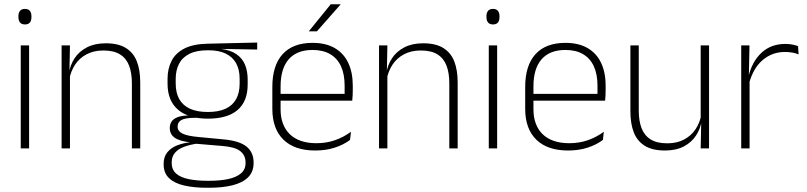

<svg xmlns="http://www.w3.org/2000/svg" viewBox="-20 -701 3810 907"><path d="M117.5 0H78V-486.5H117.5ZM98 -585.5Q82.5 -585.5 74.8 -594.5Q67 -603.5 67 -620.5V-624.5Q67 -641 74.8 -650Q82.5 -659 98 -659Q113 -659 120.8 -650Q128.5 -641 128.5 -624.5V-620.5Q128.5 -603 120.8 -594.2Q113 -585.5 98 -585.5Z M642.5 0H603V-308Q603 -356 590 -390.5Q577 -425 547.5 -443.8Q518 -462.5 468.5 -462.5Q423 -462.5 389 -444.5Q355 -426.5 334.5 -395.2Q314 -364 307 -324L296 -356H306Q311.5 -394 332.5 -426Q353.5 -458 390.5 -477.2Q427.5 -496.5 479.5 -496.5Q539 -496.5 574.8 -474.2Q610.5 -452 626.5 -410.8Q642.5 -369.5 642.5 -311.5ZM310.5 0H271V-486.5H310.5L308 -362.5L310.5 -361Z M962.5 -140.5Q870.5 -140.5 821 -182.8Q771.5 -225 771.5 -306V-328Q771.5 -376.5 790.5 -413.5Q809.5 -450.5 851 -471.8Q892.5 -493 959 -494.5L1195 -500V-467L1021.5 -470V-470.5Q1069 -464.5 1097.2 -444.8Q1125.5 -425 1137.8 -394.5Q1150 -364 1150 -325V-302Q1150 -222 1102.2 -181.2Q1054.5 -140.5 962.5 -140.5ZM959.5 153H969Q1020 153 1058.2 144.8Q1096.5 136.5 1118.2 118.2Q1140 100 1140 69V67Q1140 32.5 1114.8 12.8Q1089.5 -7 1030 -11.5L899 -22.5L917.5 -23.5Q880 -18.5 851.5 -8.2Q823 2 807 20.2Q791 38.5 791 66.5V68Q791 100.5 812.2 119Q833.5 137.5 871.5 145.2Q909.5 153 959.5 153ZM968.5 186H958Q896.5 186 850.5 175.5Q804.5 165 778.8 140.8Q753 116.5 753 75V73Q753 39.5 770.8 18Q788.5 -3.5 818 -14.8Q847.5 -26 882.5 -29.5L881.5 -28.5Q829 -33.5 805.5 -50.2Q782 -67 782 -95.5V-96Q782 -114 790.8 -127Q799.5 -140 819 -147.5Q838.5 -155 869.5 -155.5V-163L937.5 -144L899 -144.5Q854 -144 836.5 -133.8Q819 -123.5 819 -103.5V-103Q819 -81.5 841.8 -70Q864.5 -58.5 920.5 -53.5L1037 -42.5Q1112 -35.5 1145 -8.2Q1178 19 1178 66.5V69Q1178 111 1151.8 136.8Q1125.5 162.5 1078.5 174.2Q1031.5 186 968.5 186ZM962 -172Q1011.5 -172 1044.8 -187Q1078 -202 1095 -232Q1112 -262 1112 -305.5V-329.5Q1112 -372 1095.5 -402Q1079 -432 1046.2 -447.8Q1013.5 -463.5 965 -463.5H961Q907.5 -463.5 874 -446.2Q840.5 -429 825.2 -398.5Q810 -368 810 -328.5V-307Q810 -262.5 827 -232.5Q844 -202.5 877.8 -187.2Q911.5 -172 962 -172Z M1469.5 10Q1371.5 10 1319 -41.2Q1266.5 -92.5 1266.5 -187V-290.5Q1266.5 -391.5 1315 -445Q1363.5 -498.5 1456.5 -498.5Q1518.5 -498.5 1560.8 -474.2Q1603 -450 1624.8 -404.8Q1646.5 -359.5 1646.5 -295.5V-278Q1646.5 -265.5 1646 -252.8Q1645.5 -240 1644 -225.5H1607.5Q1608 -245.5 1608 -263.2Q1608 -281 1608 -296Q1608 -350.5 1590.8 -388Q1573.5 -425.5 1539.8 -445.2Q1506 -465 1456.5 -465Q1382.5 -465 1344 -421Q1305.5 -377 1305.5 -293V-245V-239V-184.5Q1305.5 -147 1316.5 -117.5Q1327.5 -88 1348.8 -67.2Q1370 -46.5 1401.5 -35.5Q1433 -24.5 1474.5 -24.5Q1521.5 -24.5 1562 -38.5Q1602.5 -52.5 1638 -78.5L1633.5 -40Q1603 -17 1561.2 -3.5Q1519.5 10 1469.5 10ZM1634 -225.5H1286.5V-257.5H1634ZM1439.5 -554 1542.5 -681H1589V-680L1477 -553H1439.5Z M2142 0H2102.5V-308Q2102.5 -356 2089.5 -390.5Q2076.5 -425 2047 -443.8Q2017.5 -462.5 1968 -462.5Q1922.5 -462.5 1888.5 -444.5Q1854.5 -426.5 1834 -395.2Q1813.5 -364 1806.5 -324L1795.5 -356H1805.5Q1811 -394 1832 -426Q1853 -458 1890 -477.2Q1927 -496.5 1979 -496.5Q2038.5 -496.5 2074.2 -474.2Q2110 -452 2126 -410.8Q2142 -369.5 2142 -311.5ZM1810 0H1770.5V-486.5H1810L1807.5 -362.5L1810 -361Z M2328.5 0H2289V-486.5H2328.5ZM2309 -585.5Q2293.5 -585.5 2285.8 -594.5Q2278 -603.5 2278 -620.5V-624.5Q2278 -641 2285.8 -650Q2293.5 -659 2309 -659Q2324 -659 2331.8 -650Q2339.5 -641 2339.5 -624.5V-620.5Q2339.5 -603 2331.8 -594.2Q2324 -585.5 2309 -585.5Z M2664 10Q2566 10 2513.5 -41.2Q2461 -92.5 2461 -187V-290.5Q2461 -391.5 2509.5 -445Q2558 -498.5 2651 -498.5Q2713 -498.5 2755.2 -474.2Q2797.5 -450 2819.2 -404.8Q2841 -359.5 2841 -295.5V-278Q2841 -265.5 2840.5 -252.8Q2840 -240 2838.5 -225.5H2802Q2802.5 -245.5 2802.5 -263.2Q2802.5 -281 2802.5 -296Q2802.5 -350.5 2785.2 -388Q2768 -425.5 2734.2 -445.2Q2700.5 -465 2651 -465Q2577 -465 2538.5 -421Q2500 -377 2500 -293V-245V-239V-184.5Q2500 -147 2511 -117.5Q2522 -88 2543.2 -67.2Q2564.5 -46.5 2596 -35.5Q2627.5 -24.5 2669 -24.5Q2716 -24.5 2756.5 -38.5Q2797 -52.5 2832.5 -78.5L2828 -40Q2797.5 -17 2755.8 -3.5Q2714 10 2664 10ZM2828.5 -225.5H2481V-257.5H2828.5Z M2958 -486.5H2997.5V-178.5Q2997.5 -130.5 3010.5 -96Q3023.5 -61.5 3053 -42.8Q3082.5 -24 3132 -24Q3178 -24 3211.8 -42Q3245.5 -60 3266.2 -91.2Q3287 -122.5 3293.5 -162.5L3304.5 -130.5H3294.5Q3289 -93 3268 -60.8Q3247 -28.5 3210.2 -9.2Q3173.5 10 3121 10Q3062 10 3026 -12.2Q2990 -34.5 2974 -75.8Q2958 -117 2958 -175ZM3290 -486.5H3329.5V0H3290L3292.5 -123.5L3290 -125.5Z M3518 -305 3505 -334 3515.5 -337.5Q3532 -409.5 3577 -451.5Q3622 -493.5 3690 -493.5Q3709.5 -493.5 3724.5 -490.2Q3739.5 -487 3750 -483L3752.5 -444Q3740 -449.5 3723.5 -452.5Q3707 -455.5 3687.5 -455.5Q3628 -455.5 3583 -417.5Q3538 -379.5 3518 -305ZM3521 0H3481.5V-486.5H3520.5L3517.5 -338L3521 -334.5Z"/></svg>

Font: Anek Malayalam Medium ExtraLight
Style: Regular
Weight: 250
Version: Version 1.003